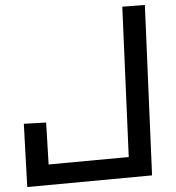

<svg xmlns="http://www.w3.org/2000/svg" viewBox="-20 -741 709 774"><path d="M76 -242 166 -247 176 -78 499 -108 473 -714 564 -721 593 -34 90 13Z"/></svg>

Font: Stick
Style: Regular
Weight: 400
Designer: Fontworks Inc.
Foundry: Fontworks Inc.
Version: Version 1.100